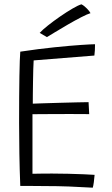

<svg xmlns="http://www.w3.org/2000/svg" viewBox="-20 -865 518 890"><path d="M410 5Q353 1.5 299.5 -0.5Q246 -2.5 188 -2.5Q161.5 -3 130.8 -3Q100 -3 74 -3Q71 -78 69.8 -152.5Q68.5 -227 68.5 -295.5Q68.5 -428.5 70 -513Q71.5 -597.5 74 -625.5Q160 -638.5 233.8 -646Q307.5 -653.5 357.2 -656.8Q407 -660 420.5 -660Q420.5 -643.5 419.8 -632.5Q419 -621.5 417.5 -607.5L136 -585Q135 -570 134.2 -542.8Q133.5 -515.5 133 -484.2Q132.5 -453 132.2 -426Q132 -399 132 -384.5Q146 -385 181 -386.2Q216 -387.5 258 -388.5Q300 -389.5 336.5 -390.5Q373 -391.5 390.5 -391.5L393.5 -336Q386 -336 361 -336.2Q336 -336.5 302 -336.5Q268 -336.5 233 -336.2Q198 -336 170.2 -336Q142.5 -336 130.5 -335.5Q130.5 -328 130.5 -303.8Q130.5 -279.5 130.5 -246.2Q130.5 -213 130.5 -177.2Q130.5 -141.5 130.5 -110.2Q130.5 -79 130.5 -59.5Q144 -60 171.8 -60.2Q199.5 -60.5 221 -60.5Q258 -60.5 296.8 -59.5Q335.5 -58.5 367.8 -57.2Q400 -56 418.5 -54.5Q417.5 -39 415 -21Q412.5 -3 410 5ZM357.5 -845Q370.5 -838.5 383.5 -824.8Q396.5 -811 399.5 -804Q385.5 -800 356.2 -785Q327 -770 294 -750.8Q261 -731.5 234 -715.2Q207 -699 197.5 -693L164 -712.5Q176 -726 201.8 -746.5Q227.5 -767 258.2 -788.2Q289 -809.5 316 -825.2Q343 -841 357.5 -845Z"/></svg>

Font: Grandstander ExtraLight
Style: Regular
Weight: 200
Designer: Tyler Finck
Foundry: Etcetera Type Co
Version: Version 1.200; ttfautohint (v1.8.3)